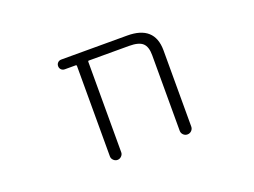

<svg xmlns="http://www.w3.org/2000/svg" viewBox="-85 -726 1170 885"><g transform="rotate(-20 500.0 -283.5)"><path d="M673.8 -420.9Q673.8 -461.9 654.8 -479.5Q635.7 -497.1 588.9 -497.1H390.6Q386.7 -497.1 386.7 -492.2V-48.8Q386.7 -38.1 378.4 -29.8Q370.1 -21.5 358.9 -21.5Q347.7 -21.5 339.4 -29.8Q331.1 -38.1 331.1 -48.8V-492.2Q331.1 -497.1 326.2 -497.1H273.4Q262.7 -497.1 255.9 -503.9Q249 -510.7 249 -521Q249 -531.2 255.9 -538.1Q262.7 -544.9 273.4 -544.9H596.7Q729.5 -544.9 730.5 -424.8V-49.8Q730.5 -38.1 722.2 -29.8Q713.9 -21.5 702.1 -21.5Q690.4 -21.5 682.1 -29.8Q673.8 -38.1 673.8 -49.8Z"/></g></svg>

Font: Gen Jyuu Gothic L Monospace Light
Style: Regular
Weight: 300
Designer: [Source Han Sans]
Ryoko NISHIZUKA  (kana & ideographs); Paul D. Hunt (Latin, Greek & Cyrillic); Wenlong ZHANG  (bopomofo
Version: Version 1.002.20150607